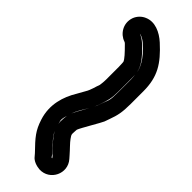

<svg xmlns="http://www.w3.org/2000/svg" viewBox="-12 -564 560 560"><g transform="rotate(-45 268.0 -284.0)"><path d="M133 -304C140 -306 146 -307 146 -307C154 -307 160 -305 167 -303C160 -304 152 -305 142 -305C139 -305 136 -304 133 -304ZM181 -299C189 -296 197 -292 206 -287L231 -272C241 -266 252 -261 262 -258C283 -251 294 -247 323 -247H375C390 -247 400 -247 411 -251C432 -258 451 -276 471 -297C479 -306 484 -314 487 -322C487 -320 485 -310 473 -296C443 -262 416 -249 397 -248C390 -247 382 -246 375 -246H323C284 -246 287 -249 267 -256L250 -262C246 -263 191 -295 181 -299ZM111 -297C91 -286 76 -271 58 -253C56 -251 51 -246 49 -246V-247C49 -250 57 -253 59 -255C87 -283 101 -293 111 -297ZM83 -209 91 -216C105 -228 117 -241 127 -248C133 -252 136 -255 142 -255C150 -255 156 -254 159 -254C170 -250 225 -217 233 -214L250 -208C272 -200 288 -196 323 -196H375C435 -196 468 -217 510 -263C530 -285 544 -315 532 -342C527 -354 517 -364 504 -369C473 -380 446 -360 439 -338C438 -335 437 -334 435 -332C416 -313 403 -301 395 -298C394 -298 386 -297 375 -297H323C310 -297 301 -299 299 -299C286 -304 270 -307 257 -315L232 -329C199 -349 155 -364 106 -348C72 -337 58 -325 24 -292L17 -286C6 -278 1 -262 0 -249C-2 -205 50 -180 83 -209Z"/></g></svg>

Font: AppleStorm
Style: CBo
Weight: 400
Foundry: Cannot Into Space Fonts
Version: Version 1.01